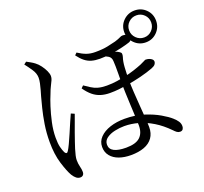

<svg xmlns="http://www.w3.org/2000/svg" viewBox="-146 -989 1291 1218"><g transform="rotate(-20 500.0 -380.0)"><path d="M547 36Q502 36 467 23.5Q432 11 411.5 -14Q391 -39 391 -75Q391 -112 417 -139Q443 -166 487 -180.5Q531 -195 585 -195Q657 -195 714.5 -176.5Q772 -158 814 -133.5Q856 -109 878 -89Q895 -74 905 -59Q915 -44 915 -26Q915 -14 909 -5.5Q903 3 890 3Q878 3 868.5 -4Q859 -11 849 -22Q804 -68 757 -96.5Q710 -125 662.5 -138.5Q615 -152 568 -152Q537 -152 504 -145Q471 -138 448 -121.5Q425 -105 425 -78Q425 -48 453 -33.5Q481 -19 534 -19Q599 -19 628 -46Q657 -73 657 -124Q657 -148 655 -186.5Q653 -225 651 -268.5Q649 -312 647.5 -353Q646 -394 646 -424Q646 -449 646.5 -476Q647 -503 646.5 -526Q646 -549 645 -563Q644 -588 625.5 -599Q607 -610 592 -614L624 -628Q640 -625 654 -621.5Q668 -618 680 -613.5Q692 -609 702 -602Q711 -597 712.5 -589Q714 -581 710 -567Q701 -541 698.5 -502.5Q696 -464 696 -419Q696 -381 699 -333.5Q702 -286 705.5 -239Q709 -192 712 -153Q715 -114 715 -92Q715 -50 694.5 -21Q674 8 636 22Q598 36 547 36ZM196 59Q182 59 170 50Q158 41 146 22Q128 -9 108.5 -72Q89 -135 89 -218Q89 -280 98 -336.5Q107 -393 118.5 -438Q130 -483 137 -509Q142 -526 148 -547Q154 -568 158.5 -589Q163 -610 163 -626Q163 -655 144 -683.5Q125 -712 106 -736L123 -749Q136 -742 149.5 -734.5Q163 -727 176 -717Q192 -705 206.5 -685.5Q221 -666 230.5 -645.5Q240 -625 240 -609Q240 -597 234.5 -584Q229 -571 219 -552Q209 -533 197 -500Q186 -475 171.5 -430Q157 -385 145.5 -332.5Q134 -280 134 -231Q134 -191 140 -167.5Q146 -144 154 -127Q160 -117 166 -116.5Q172 -116 178 -126Q186 -138 199 -165.5Q212 -193 226.5 -227Q241 -261 254.5 -292.5Q268 -324 277 -343L300 -333Q293 -312 282 -283Q271 -254 260 -223Q249 -192 240 -165.5Q231 -139 226 -123Q219 -100 215 -82.5Q211 -65 211 -52Q211 -28 216.5 -7Q222 14 222 31Q222 44 215 51.5Q208 59 196 59ZM556 -380Q523 -380 495 -388.5Q467 -397 443 -416.5Q419 -436 396 -469L411 -484Q432 -470 451 -457.5Q470 -445 494.5 -438Q519 -431 553 -431Q591 -431 622.5 -436Q654 -441 674 -445Q712 -453 744 -463.5Q776 -474 798 -483Q819 -492 827.5 -497Q836 -502 840 -502Q845 -502 853.5 -500.5Q862 -499 870 -495Q878 -491 883.5 -485.5Q889 -480 889 -471Q889 -462 882 -453Q875 -444 857 -437Q821 -423 771 -410.5Q721 -398 676 -391Q644 -386 616 -383Q588 -380 556 -380ZM570 -606Q539 -606 514.5 -613Q490 -620 469.5 -636.5Q449 -653 429 -680L443 -694Q474 -674 499.5 -665Q525 -656 557 -656Q607 -656 640.5 -663Q674 -670 697 -676Q723 -684 734 -690Q745 -696 753 -696Q772 -696 785 -689Q798 -682 798 -667Q798 -658 793 -651.5Q788 -645 779 -641Q759 -634 723.5 -625.5Q688 -617 647.5 -611.5Q607 -606 570 -606ZM880 -604Q835 -604 803.5 -635.5Q772 -667 772 -712Q772 -757 803.5 -788Q835 -819 880 -819Q925 -819 956 -788Q987 -757 987 -712Q987 -667 956 -635.5Q925 -604 880 -604ZM880 -637Q911 -637 932.5 -659Q954 -681 954 -712Q954 -743 932.5 -764.5Q911 -786 880 -786Q849 -786 827 -764.5Q805 -743 805 -712Q805 -681 827 -659Q849 -637 880 -637Z"/></g></svg>

Font: Noto Serif JP ExtraLight
Style: Regular
Weight: 400
Version: Version 2.003-H1;hotconv 1.1.1;makeotfexe 2.6.0